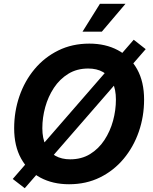

<svg xmlns="http://www.w3.org/2000/svg" viewBox="-20 -969 811 1020"><path d="M346.8 9.8Q260.4 9.8 194.6 -25.3Q128.9 -60.3 92.1 -126.7Q55.2 -193.2 55.2 -287.7Q55.2 -376.7 83.1 -457.8Q111 -538.8 163.5 -601.7Q216 -664.6 289.7 -700.9Q363.3 -737.3 454.6 -737.3Q540.8 -737.3 606.2 -702.4Q671.6 -667.5 708.6 -601Q745.5 -534.6 745.5 -439.8Q745.5 -350.5 717.5 -269.6Q689.5 -188.7 637.1 -125.7Q584.7 -62.8 511.3 -26.5Q437.9 9.8 346.8 9.8ZM352.9 -122.6Q413.1 -122.6 458.6 -150.5Q504.1 -178.5 534.7 -225Q565.3 -271.6 580.6 -327.7Q595.8 -383.7 595.8 -439.7Q595.8 -494.1 578.1 -530.9Q560.4 -567.6 527.3 -586.3Q494.3 -605 448.6 -605Q388.4 -605 342.8 -576.9Q297.1 -548.8 266.4 -502.3Q235.7 -455.7 220.3 -399.9Q204.9 -344 204.9 -288Q204.9 -233.9 222.9 -197Q240.9 -160.1 274 -141.4Q307.2 -122.6 352.9 -122.6ZM111.5 30.9 47.7 -18.3 690.4 -757.9 754 -707.9ZM418.4 -800.8 510.8 -948.7H646.6L521 -800.8Z"/></svg>

Font: Adwaita Sans
Style: Italic
Weight: 400
Italic angle: -9.39999°
Designer: Rasmus Andersson
Foundry: rsms
Version: Version 4.001;git-9221beed3